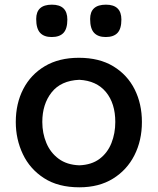

<svg xmlns="http://www.w3.org/2000/svg" viewBox="-20 -798 682 831"><path d="M323.7 12.7Q231.9 12.7 170.7 -26.9Q109.4 -66.4 78.9 -130.9Q48.3 -195.3 48.3 -270Q48.3 -350.1 80.8 -412.8Q113.3 -475.6 174.3 -511.7Q235.4 -547.9 321.3 -547.9Q409.7 -547.9 470.5 -511Q531.2 -474.1 562.7 -411.4Q594.2 -348.6 594.2 -270Q594.2 -189.9 561.8 -126Q529.3 -62 468.8 -24.7Q408.2 12.7 323.7 12.7ZM323.2 -82.5Q376.5 -84.5 410.9 -110.4Q445.3 -136.2 462.2 -178.5Q479 -220.7 479 -270Q479 -350.6 438.5 -399.7Q397.9 -448.7 323.2 -452.6Q243.7 -449.2 203.4 -398.2Q163.1 -347.2 163.1 -270Q163.1 -221.2 180.7 -179.2Q198.2 -137.2 233.9 -110.8Q269.5 -84.5 323.2 -82.5ZM203.6 -637.7Q170.4 -637.7 153.6 -656Q136.7 -674.3 136.7 -715.8Q136.7 -777.8 204.6 -777.8Q271.5 -777.8 271.5 -713.4Q271.5 -673.3 254.6 -655.5Q237.8 -637.7 203.6 -637.7ZM437.5 -637.7Q404.3 -637.7 387.2 -656Q370.1 -674.3 370.1 -715.8Q370.1 -777.8 438.5 -777.8Q505.4 -777.8 505.4 -713.4Q505.4 -673.3 488.5 -655.5Q471.7 -637.7 437.5 -637.7Z"/></svg>

Font: Pinar DS4-Medium
Style: Regular
Weight: 500
Designer: Amin Abedi
Version: Version 2.000